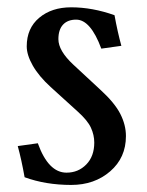

<svg xmlns="http://www.w3.org/2000/svg" viewBox="-20 -511 409 533"><path d="M164.6 -31.7Q197.3 -31.7 219.5 -54.4Q241.7 -77.1 241.7 -115.2Q241.7 -136.2 232.4 -156.5Q223.1 -176.8 195.3 -201.7L120.6 -269.5Q87.9 -299.3 71 -328.9Q54.2 -358.4 54.2 -382.3Q54.2 -432.6 88.9 -461.7Q123.5 -490.7 177.7 -490.7Q236.3 -490.7 297.9 -468.8Q306.2 -422.9 316.9 -383.8L261.2 -376Q231.4 -456.5 191.4 -456.5Q168 -456.5 155 -442.6Q142.1 -428.7 142.1 -402.3Q142.1 -370.1 183.6 -331.5L258.8 -261.7Q298.3 -225.6 314 -194.8Q329.6 -164.1 329.6 -133.3Q329.6 -73.2 285.9 -35.4Q242.2 2.4 177.7 2.4Q106.9 2.4 48.3 -19Q39.6 -67.9 29.3 -105.5L85 -113.3Q114.3 -31.7 164.6 -31.7Z"/></svg>

Font: Flanker
Style: Regular
Weight: 400
Designer: Flanker
Foundry: Flanker
Version: Version 2.027